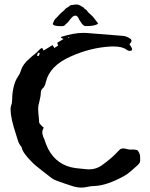

<svg xmlns="http://www.w3.org/2000/svg" viewBox="-20 -849 677 869"><path d="M273.9 -660.2 272 -659.2 273.9 -658.7ZM152.3 -610.4 149.9 -604.5 147.9 -598.6V-598.1Q147.9 -597.2 148.4 -596.7Q149.9 -595.7 151.4 -595.7H154.3Q156.2 -596.2 156.2 -596.7L158.2 -603L159.7 -609.4ZM288.1 -678.2 288.6 -677.7H293.9L292.5 -680.7L288.1 -679.2ZM178.2 -271Q171.4 -260.7 171.4 -249Q171.4 -246.1 171.9 -243.2Q173.3 -237.3 175.8 -229.5L181.6 -216.3L188.5 -196.3Q193.4 -183.6 197.3 -176.3Q237.3 -98.6 324.2 -87.9L372.6 -83Q378.4 -82.5 383.8 -82.5Q415.5 -82.5 441.4 -101.1Q484.9 -132.8 506.3 -155.8L514.2 -164.1L522 -171.9Q528.3 -177.2 538.1 -177.2Q543.9 -177.2 550.8 -175.3L560.1 -172.9Q564.9 -171.9 568.8 -171.9Q574.2 -172.4 579.1 -172.4Q591.8 -172.4 601.6 -169.4Q610.8 -159.7 613.8 -145.5L614.3 -132.8V-120.1Q614.3 -114.7 608.9 -107.9Q605 -103 597.7 -96.7L584.5 -85L570.8 -73.2Q555.7 -60.1 541.5 -52.2Q464.4 -9.8 409.7 -7.3Q388.7 -6.8 374 -2.9Q361.3 0 348.6 0Q328.6 0 307.6 -6.8Q276.4 -16.6 236.3 -31.2Q221.7 -36.6 212.4 -43.9L164.6 -81.1Q135.7 -103 120.1 -120.1L106.4 -134.8L94.2 -149.9Q80.6 -167.5 77.6 -183.6Q67.9 -193.8 62 -210L53.2 -238.3Q28.3 -313 27.8 -352.1Q27.8 -364.7 30.3 -371.6Q33.7 -378.4 34.2 -387.2L35.2 -403.3Q35.6 -429.2 41.5 -454.1Q48.3 -484.4 62 -503.4Q70.3 -514.6 75.2 -530.8Q82.5 -558.1 115.7 -585.9L126 -595.2L137.2 -604Q149.9 -614.7 157.2 -623L162.1 -627.4L167.5 -631.3Q173.3 -630.9 174.3 -627L175.3 -623.5Q176.3 -621.6 177.7 -620.6L197.3 -632.3L217.8 -645Q221.7 -639.6 226.1 -631.8L234.4 -637.2L242.7 -642.1Q240.7 -649.4 239.3 -655.8Q255.9 -665.5 267.6 -672.4L260.7 -675.8L255.4 -679.2L256.3 -681.2L258.3 -682.6Q314.9 -700.2 357.4 -700.2Q365.2 -700.2 372.6 -699.7L538.1 -686.5Q544.9 -686 553.7 -682.6L560.1 -679.7L566.4 -675.8Q575.2 -671.4 575.2 -664.6Q575.2 -658.2 565.9 -649.4L569.8 -642.6L574.2 -635.7Q577.6 -630.9 577.6 -626.5Q577.6 -623.5 576.2 -620.6Q571.3 -618.7 566.9 -618.7Q559.6 -618.7 552.7 -624Q534.2 -638.7 494.1 -638.7H484.4Q390.6 -634.3 299.8 -593.3Q204.6 -551.3 187.5 -477.5L185.5 -470.2L182.6 -462.4Q179.7 -454.1 172.4 -448.2Q164.6 -441.4 164.6 -427.2Q164.6 -416.5 160.6 -400.4L157.7 -387.2L154.3 -374Q152.8 -365.2 152.8 -354.5Q152.8 -345.2 153.8 -335L155.8 -314.9L157.2 -295.4Q157.2 -292.5 160.2 -289.1L165.5 -282.7L171.4 -276.9ZM257.8 -730.5Q219.2 -730.5 219.2 -741.2Q219.2 -743.7 220.7 -745.6Q224.6 -757.8 230.5 -763.7Q233.9 -766.6 241.2 -774.4Q252.4 -787.1 258.3 -792Q268.6 -799.8 277.8 -810.5L293.9 -820.8Q296.9 -826.7 309.6 -826.7Q317.4 -828.6 327.6 -828.6Q335.9 -828.6 343.8 -823.5Q351.6 -818.4 358.4 -814.9Q361.3 -809.6 367.4 -806.4Q373.5 -803.2 376 -797.4Q377.9 -793.9 383.3 -789.6Q399.9 -774.9 403.3 -770Q408.7 -763.7 424.3 -742.7Q413.1 -731 371.1 -731H367.7Q357.9 -731 348.6 -744.6Q345.7 -749.5 338.9 -759.3Q331.1 -778.3 322.3 -778.3Q313.5 -778.3 306.2 -771Q301.8 -767.6 288.1 -749Q281.2 -743.2 274.4 -736.3Q271.5 -730.5 257.8 -730.5Z"/></svg>

Font: Kurland
Style: Regular
Weight: 400
Designer: GGBot
Version: 0.22